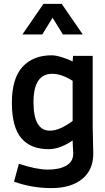

<svg xmlns="http://www.w3.org/2000/svg" viewBox="-20 -765 540 986"><path d="M456 -115 459 23Q459 109 401 155Q343 201 244 201Q145 201 52 168L77 76Q167 106 226 106Q285 106 320.5 85.5Q356 65 356 24Q356 16 354.5 -7.5Q353 -31 353 -44Q289 1 229 1Q137 1 89 -56Q41 -113 41 -237.5Q41 -362 95.5 -421.5Q150 -481 245 -481Q266 -481 298.5 -471Q331 -461 353 -449L355 -478H456ZM236 -94Q287 -94 353 -144V-350Q296 -386 248 -386Q152 -386 152 -240Q152 -94 236 -94ZM297 -745 405 -588H303L250 -674L197 -588H95L203 -745Z"/></svg>

Font: Lekton
Style: Bold
Weight: 700
Designer: Paolo Mazzetti, Luciano Perondi, Raffaele Flato, Elena Papassissa, Emilio Macchia, Michela Povoleri, Tobias Seemiller, R
Version: Version 34.000